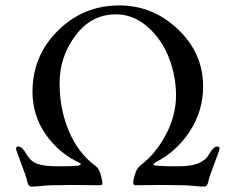

<svg xmlns="http://www.w3.org/2000/svg" viewBox="-20 -684 870 709"><path d="M277 -81Q198 -117 149 -187.5Q100 -258 100 -345Q100 -478 194 -571Q288 -664 421 -664Q544 -664 637 -576Q730 -488 730 -365Q730 -275 681.5 -200Q633 -125 555 -85Q546 -79 547 -74Q570 -70 618 -70H643Q727 -70 751 -113Q768 -143 782 -143Q791 -143 791 -134L790 -132V-130Q784 -113 773.5 -85Q763 -57 757 -40Q751 -23 749 -12Q745 5 735 5Q720 5 694.5 2.5Q669 0 655 0Q634 0 609.5 -0.5Q585 -1 579 -1Q565 -1 538 -0.5Q511 0 480 0Q472 0 472 -11Q472 -21 481 -48Q488 -66 503 -77Q554 -115 592 -186Q630 -257 630 -332Q630 -402 604 -470Q578 -538 525.5 -584.5Q473 -631 408 -631Q317 -631 258.5 -552.5Q200 -474 200 -377Q200 -281 234.5 -199.5Q269 -118 333 -71Q351 -58 358 -11Q360 0 350 0Q319 0 291.5 -0.5Q264 -1 250 -1Q245 -1 220.5 -0.5Q196 0 175 0Q161 0 135.5 2.5Q110 5 95 5Q85 5 81 -12Q79 -23 73 -40Q67 -57 56.5 -85Q46 -113 40 -130V-132L39 -134Q39 -143 48 -143Q62 -143 79 -113Q94 -87 119.5 -78.5Q145 -70 187 -70H208Q247 -70 266 -72Q275 -72 278 -78Q279 -80 277 -81Z"/></svg>

Font: EB Garamond 08
Style: Regular
Weight: 400
Version: Version 0.016 ; ttfautohint (v1.5)